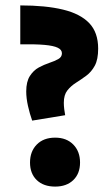

<svg xmlns="http://www.w3.org/2000/svg" viewBox="-20 -680 405 710"><path d="M99 -234Q90 -259 83.5 -288Q77 -317 77 -342Q77 -378 90.5 -399Q104 -420 123.5 -430.5Q143 -441 162.5 -447.5Q182 -454 195.5 -461.5Q209 -469 209 -483Q209 -496 193.5 -503.5Q178 -511 144.5 -514Q111 -517 55 -516V-660Q149 -660 213 -644.5Q277 -629 310 -594.5Q343 -560 343 -500Q343 -460 330.5 -437Q318 -414 299 -400Q280 -386 261 -374Q242 -362 229 -345.5Q216 -329 216 -300Q216 -289 217.5 -276.5Q219 -264 221 -254ZM184 10Q141 10 116 -14Q91 -38 91 -79Q91 -120 116 -145.5Q141 -171 184 -171Q226 -171 251 -145.5Q276 -120 276 -79Q276 -38 251 -14Q226 10 184 10Z"/></svg>

Font: Ysabeau Office Black
Style: Regular
Weight: 900
Designer: Christian Thalmann (Catharsis Fonts)
Version: Version 2.001;gftools[0.9.30]; featfreeze: tnum,lnum,ss02